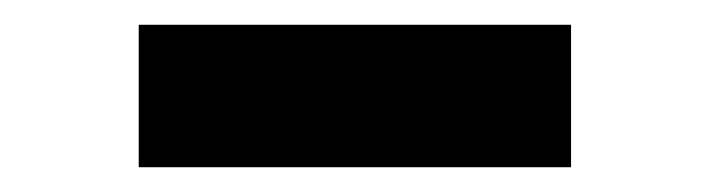

<svg xmlns="http://www.w3.org/2000/svg" viewBox="-20 -365 573 155"><path d="M92 -230V-345H441V-230Z"/></svg>

Font: Lexend Giga Medium
Style: Regular
Weight: 500
Designer: Bonnie Shaver-Troup, Thomas Jockin
Foundry: Lexend
Version: Version 1.007